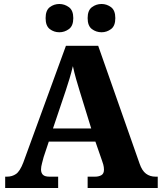

<svg xmlns="http://www.w3.org/2000/svg" viewBox="-20 -944 812 964"><path d="M6 0V-57H15Q41 -57 60.5 -70.5Q80 -84 97 -128L311 -714H473L681 -122Q693 -87 713 -72Q733 -57 761 -57H772V0H420V-57H457Q476 -57 489 -64.5Q502 -72 502 -92Q502 -105 498.5 -118Q495 -131 492 -138L459 -233H225L199 -155Q196 -143 191 -124.5Q186 -106 186 -93Q186 -76 195.5 -66.5Q205 -57 228 -57H272V0ZM246 -299H438L380 -487Q371 -516 362 -547.5Q353 -579 346 -612Q338 -579 329 -549Q320 -519 310 -489ZM490 -782Q463 -782 441.5 -798Q420 -814 420 -853Q420 -892 441.5 -908Q463 -924 490 -924Q516 -924 537.5 -908Q559 -892 559 -853Q559 -814 537.5 -798Q516 -782 490 -782ZM278 -782Q251 -782 230 -798Q209 -814 209 -853Q209 -892 230 -908Q251 -924 278 -924Q304 -924 326 -908Q348 -892 348 -853Q348 -814 326 -798Q304 -782 278 -782Z"/></svg>

Font: Noto Serif Georgian ExtraBold
Style: Regular
Weight: 800
Designer: Monotype Design Team, Akaki Razmadze
Foundry: Google LLC
Version: Version 2.003; ttfautohint (v1.8.4.7-5d5b)